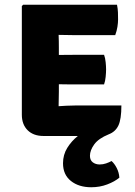

<svg xmlns="http://www.w3.org/2000/svg" viewBox="-20 -571 568 809"><path d="M450 107.5Q462.5 118.5 472 137.2Q481.5 156 483 177.5Q463.5 194 432 206Q400.5 218 364.5 218Q312 218 278.8 191.5Q245.5 165 245.5 117Q245.5 81 263.5 52Q281.5 23 308 2H163.5Q121 2 96.5 -22.2Q72 -46.5 72 -87.5V-545.5L77.5 -551H473Q476.5 -534 477 -518.5Q477.5 -503 477.5 -489Q477.5 -475.5 474.8 -458Q472 -440.5 465.5 -423H290.5Q269.5 -423 227 -424Q227.5 -408 227.8 -397Q228 -386 228 -370.5V-339.5Q247 -339.5 264 -339.8Q281 -340 290.5 -340H418.5Q423.5 -326.5 425.2 -308.8Q427 -291 427 -279Q427 -265 425.2 -247.2Q423.5 -229.5 418.5 -215.5H290.5Q281 -215.5 264 -215.5Q247 -215.5 228 -216V-184Q228 -165.5 227.5 -154Q227 -142.5 227 -124.5V-123.5Q244.5 -124.5 259.5 -125.5Q274.5 -126.5 296 -126.5H491.5Q491.5 -68.5 478.8 -42Q466 -15.5 438 -5Q395 12.5 377 37.5Q359 62.5 359 85.5Q359 104 371 113Q383 122 400 122Q414 122 427 117.5Q440 113 450 107.5Z"/></svg>

Font: Signika SC
Style: Bold
Weight: 700
Designer: Anna Giedryś
Foundry: Anna Giedryś
Version: Version 2.000; ttfautohint (v1.8.3) -l 8 -r 50 -G 200 -x 9 -